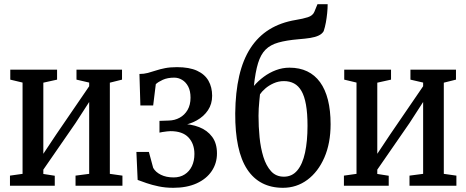

<svg xmlns="http://www.w3.org/2000/svg" viewBox="-20 -885 2222 915"><path d="M27.5 0V-48L87.5 -56.5V-491.5L29 -505.5V-553H252V-505.5L186.5 -491V-152L247 -243L405 -474V-491.5L344.5 -505.5V-553H561.5V-505.5L503.5 -491V-56.5L563.5 -48V0H340V-48L405 -56.5V-399L340 -298.5L186.5 -76.5V-56L241 -47.5V0Z M806 10Q768 10 736 3.2Q704 -3.5 678.8 -12.2Q653.5 -21 636 -27.5L630 -161H689.5L710 -85Q721 -65 746.5 -52.2Q772 -39.5 807.5 -39.5Q838 -39.5 860.2 -53.8Q882.5 -68 894.5 -93.2Q906.5 -118.5 906.5 -151Q906.5 -200 878.2 -230Q850 -260 792.5 -260Q787 -260 775.8 -258.8Q764.5 -257.5 754 -255.8Q743.5 -254 740 -253V-309L784 -310.5Q812.5 -311 836.2 -324Q860 -337 874 -361.2Q888 -385.5 888 -419.5Q888 -451.5 877 -472.5Q866 -493.5 848.2 -504.2Q830.5 -515 810.5 -515Q778.5 -515 756 -504.8Q733.5 -494.5 722.5 -484L710 -382.5H649L644.5 -532.5Q666 -532.5 684.8 -537.5Q703.5 -542.5 723 -549Q742.5 -555.5 766.5 -560.2Q790.5 -565 823.5 -565Q882 -565 919 -548Q956 -531 973.5 -500.2Q991 -469.5 991 -428.5Q991 -389.5 971.2 -359.8Q951.5 -330 917.2 -311Q883 -292 841 -286L842 -294.5Q890 -294.5 929 -279.2Q968 -264 991 -233Q1014 -202 1014 -154Q1014 -107 989 -69.8Q964 -32.5 917.2 -11.2Q870.5 10 806 10Z M1328.5 10Q1272.5 10 1229.8 -12Q1187 -34 1158 -78Q1129 -122 1114.8 -188.8Q1100.5 -255.5 1101 -345Q1102 -445.5 1120 -523.2Q1138 -601 1174 -656.2Q1210 -711.5 1263.8 -744.8Q1317.5 -778 1390 -790Q1424 -795.5 1447.2 -803Q1470.5 -810.5 1478 -828.5L1493 -865H1541.5Q1541.5 -845 1539.2 -822.5Q1537 -800 1533 -778Q1529 -756 1522.5 -736.5Q1515 -723.5 1498.8 -715.8Q1482.5 -708 1458.5 -704.2Q1434.5 -700.5 1403 -698Q1344.5 -693 1306.5 -682.2Q1268.5 -671.5 1245.5 -648.5Q1222.5 -625.5 1209.8 -584Q1197 -542.5 1190 -475.5Q1210.5 -499.5 1237.2 -519.2Q1264 -539 1295.2 -550.8Q1326.5 -562.5 1359.5 -562.5Q1407.5 -562.5 1444 -545Q1480.5 -527.5 1505.2 -493.5Q1530 -459.5 1542.8 -409Q1555.5 -358.5 1555.5 -293Q1555.5 -202.5 1525.8 -134.2Q1496 -66 1444.8 -28Q1393.5 10 1328.5 10ZM1333 -43Q1372 -43 1397 -73Q1422 -103 1433.8 -157.8Q1445.5 -212.5 1445.5 -285.5Q1445.5 -345 1438.2 -385.8Q1431 -426.5 1416.8 -451.2Q1402.5 -476 1381.5 -487.2Q1360.5 -498.5 1333 -498.5Q1307 -498.5 1283.8 -488Q1260.5 -477.5 1243.8 -462.8Q1227 -448 1219 -435.5Q1217.5 -420.5 1215.8 -403.2Q1214 -386 1213 -368Q1212 -350 1212 -333Q1212 -282 1217 -231Q1222 -180 1235.2 -137.2Q1248.5 -94.5 1272 -68.8Q1295.5 -43 1333 -43Z M1619 0V-48L1679 -56.5V-491.5L1620.5 -505.5V-553H1843.5V-505.5L1778 -491V-152L1838.5 -243L1996.5 -474V-491.5L1936 -505.5V-553H2153V-505.5L2095 -491V-56.5L2155 -48V0H1931.5V-48L1996.5 -56.5V-399L1931.5 -298.5L1778 -76.5V-56L1832.5 -47.5V0Z"/></svg>

Font: Merriweather 24pt SemiCondensed
Style: Regular
Weight: 400
Width: 4
Designer: Eben Sorkin
Foundry: Eben Sorkin
Version: Version 2.100